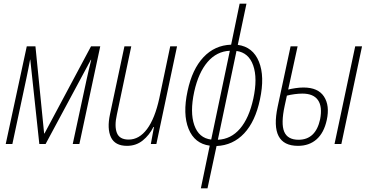

<svg xmlns="http://www.w3.org/2000/svg" viewBox="-20 -780 1994 1040"><path d="M11 0 125 -529H172L219 -57H221L473 -529H523L410 0H374L448 -344Q455 -375 460.5 -400Q466 -425 474 -456H472L227 0H193L144 -457H143Q138 -430 133.5 -407.5Q129 -385 123 -356L47 0Z M668 10Q603 10 581 -36.5Q559 -83 576 -162L654 -529H691L613 -159Q599 -97 613 -60.5Q627 -24 677 -24Q734 -24 776.5 -81Q819 -138 843 -248L902 -529H939L827 0H797L814 -92H811Q789 -48 753 -19Q717 10 668 10Z M1068 240 1116 9Q1034 -2 1001.5 -82Q969 -162 996 -287Q1021 -405 1082 -470Q1143 -535 1232 -538L1278 -760H1315L1268 -537Q1350 -526 1382.5 -446Q1415 -366 1388 -241Q1363 -122 1302.5 -57.5Q1242 7 1153 11L1104 240ZM1032 -283Q1008 -172 1032.5 -102Q1057 -32 1124 -24L1225 -505Q1154 -502 1104.5 -444.5Q1055 -387 1032 -283ZM1352 -245Q1376 -356 1351.5 -425.5Q1327 -495 1261 -504L1160 -23Q1231 -26 1280 -83Q1329 -140 1352 -245Z M1594 10Q1439 10 1484 -202L1554 -529H1592L1541 -295Q1557 -299 1580 -302.5Q1603 -306 1624 -306Q1703 -306 1735 -257Q1767 -208 1750 -130Q1735 -61 1695 -25.5Q1655 10 1594 10ZM1792 0 1904 -529H1941L1829 0ZM1522 -207Q1501 -110 1519.5 -66.5Q1538 -23 1597 -23Q1690 -23 1714 -134Q1727 -202 1702.5 -237.5Q1678 -273 1618 -273Q1599 -273 1576 -270Q1553 -267 1534 -262Z"/></svg>

Font: Noto Sans Condensed ExtraLight
Style: Italic
Weight: 200
Width: 3
Italic angle: -12°
Designer: Monotype Design Team
Foundry: Monotype Imaging Inc.
Version: Version 2.013; ttfautohint (v1.8.4.7-5d5b)